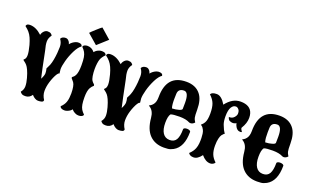

<svg xmlns="http://www.w3.org/2000/svg" viewBox="-114 -1341 3028 1861"><g transform="rotate(20 1400.0 -410.5)"><path d="M206.5 24.9Q181.2 24.9 171.9 18.6Q155.8 7.3 152.3 -1.5Q176.3 -28.8 176.3 -64.5Q176.3 -99.6 163.1 -146.5Q149.9 -193.4 136.7 -221.7Q123.5 -250 112.3 -262.7Q98.1 -278.8 86.9 -286.1Q75.7 -293.5 72 -297.9Q68.4 -302.2 77.1 -308.6Q93.8 -321.8 93.8 -356.4Q93.8 -390.1 76.7 -454.6Q64.9 -496.6 52.2 -524.4Q39.6 -552.2 22.2 -572.8Q4.9 -593.3 -21.5 -613.3Q-24.4 -619.1 -15.9 -629.4Q-7.3 -639.6 18.1 -639.6Q78.1 -639.6 140.1 -582.5Q144.5 -605.5 161.6 -622.6Q178.7 -639.6 198.2 -639.6Q222.7 -639.6 233.4 -630.4Q244.1 -622.1 247.6 -613.3Q222.7 -580.6 222.7 -545.4Q222.7 -509.3 237.8 -456.1Q256.3 -362.3 270.5 -294.9Q284.7 -227.5 294.4 -186.5Q315.9 -226.6 315.9 -250.5Q315.9 -273.9 309.1 -298.3Q309.1 -301.3 316.2 -312.7Q323.2 -324.2 331.1 -344.2Q340.8 -369.1 347.2 -403.8Q353.5 -438.5 356.7 -474.4Q359.9 -510.3 359.9 -538.1Q359.9 -580.6 335 -613.3Q348.1 -639.6 384.3 -639.6Q400.9 -639.6 412.8 -627.9Q424.8 -616.2 428.7 -604.5L432.6 -592.3Q454.6 -620.6 489.3 -634.8Q507.8 -641.6 525.6 -639.2Q543.5 -636.7 549.3 -629.4Q555.2 -622.1 555.2 -615.2V-613.3Q525.9 -594.2 498 -539.1Q470.2 -483.4 455.1 -427.2Q439.9 -371.1 439.9 -338.4L444.3 -297.4Q444.3 -293.9 442.4 -293.5H441.4Q433.6 -293.5 422.4 -276.6Q411.1 -259.8 399.9 -233.9Q388.7 -208 380.4 -180.2Q365.7 -131.8 365.7 -86.9Q365.7 -42 392.6 -1.5V-1Q392.6 15.1 376.2 20Q359.9 24.9 338.4 24.9Q322.8 24.9 306.6 15.4Q290.5 5.9 282.2 -3.4L273.9 -12.7Q249 24.9 206.5 24.9Z M683.1 -856.4 785.6 -766.6 682.6 -673.8 656.7 -696.3Q644 -707.5 631.1 -718.5Q618.2 -729.5 605.5 -740.7L579.6 -763.2Q579.6 -764.6 594.5 -779.1Q609.4 -793.5 629.2 -811.3Q648.9 -829.1 665 -842.8Q681.2 -856.4 683.1 -856.4ZM610.8 -639.6Q653.3 -639.6 684.1 -602.1Q699.7 -625 732.4 -635.7Q745.1 -639.6 758.3 -639.6Q782.2 -639.6 793 -630.4Q802.7 -622.1 804.2 -613.3Q772.9 -582.5 762.2 -550.8Q757.3 -536.6 753.7 -510.5Q750 -484.4 750 -452.6Q750 -435.5 751.2 -417.5Q752.4 -399.4 755.4 -381.3Q760.7 -350.1 771 -335.7Q781.2 -321.3 790 -314.7Q798.8 -308.1 798.8 -299.3Q798.8 -295.4 793.9 -292Q789.1 -288.6 782 -280.5Q774.9 -272.5 767.6 -259.3Q750.5 -228 750.5 -162.1Q750.5 -118.2 755.4 -89.1Q760.3 -60.1 772.2 -40Q784.2 -20 804.2 -1.5Q804.2 13.7 779.3 22Q770 24.9 753.4 24.9Q736.8 24.9 718.5 15.4Q700.2 5.9 692.4 -3.4L684.1 -12.7Q668.9 9.3 635.7 20.5Q623.5 24.9 610.4 24.9Q594.2 24.9 581.3 19.3Q568.4 13.7 565.9 4.9L564 -1.5Q594.2 -28.8 606 -62.5Q612.8 -81.1 615.5 -104.7Q618.2 -128.4 618.2 -152.3Q618.2 -170.9 616.7 -188.2Q615.2 -205.6 612.8 -218.8Q607.9 -246.1 597.4 -261Q586.9 -275.9 578.1 -284.2Q569.3 -292.5 569.3 -299.3Q569.3 -304.7 580.3 -311.8Q591.3 -318.8 600.6 -336.9Q617.7 -369.6 617.7 -443.4Q617.7 -493.2 612.8 -522.9Q607.9 -552.7 596.2 -573Q584.5 -593.3 564 -613.3Q564 -628.9 588.9 -636.7Q598.6 -639.6 610.8 -639.6Z M1037.6 24.9Q1012.2 24.9 1002.9 18.6Q986.8 7.3 983.4 -1.5Q1007.3 -28.8 1007.3 -64.5Q1007.3 -99.6 994.1 -146.5Q981 -193.4 967.8 -221.7Q954.6 -250 943.4 -262.7Q929.2 -278.8 918 -286.1Q906.7 -293.5 903.1 -297.9Q899.4 -302.2 908.2 -308.6Q924.8 -321.8 924.8 -356.4Q924.8 -390.1 907.7 -454.6Q896 -496.6 883.3 -524.4Q870.6 -552.2 853.3 -572.8Q835.9 -593.3 809.6 -613.3Q806.6 -619.1 815.2 -629.4Q823.7 -639.6 849.1 -639.6Q909.2 -639.6 971.2 -582.5Q975.6 -605.5 992.7 -622.6Q1009.8 -639.6 1029.3 -639.6Q1053.7 -639.6 1064.5 -630.4Q1075.2 -622.1 1078.6 -613.3Q1053.7 -580.6 1053.7 -545.4Q1053.7 -509.3 1068.8 -456.1Q1087.4 -362.3 1101.6 -294.9Q1115.7 -227.5 1125.5 -186.5Q1147 -226.6 1147 -250.5Q1147 -273.9 1140.1 -298.3Q1140.1 -301.3 1147.2 -312.7Q1154.3 -324.2 1162.1 -344.2Q1171.9 -369.1 1178.2 -403.8Q1184.6 -438.5 1187.7 -474.4Q1190.9 -510.3 1190.9 -538.1Q1190.9 -580.6 1166 -613.3Q1179.2 -639.6 1215.3 -639.6Q1231.9 -639.6 1243.9 -627.9Q1255.9 -616.2 1259.8 -604.5L1263.7 -592.3Q1285.6 -620.6 1320.3 -634.8Q1338.9 -641.6 1356.7 -639.2Q1374.5 -636.7 1380.4 -629.4Q1386.2 -622.1 1386.2 -615.2V-613.3Q1356.9 -594.2 1329.1 -539.1Q1301.3 -483.4 1286.1 -427.2Q1271 -371.1 1271 -338.4L1275.4 -297.4Q1275.4 -293.9 1273.4 -293.5H1272.5Q1264.6 -293.5 1253.4 -276.6Q1242.2 -259.8 1231 -233.9Q1219.7 -208 1211.4 -180.2Q1196.8 -131.8 1196.8 -86.9Q1196.8 -42 1223.6 -1.5V-1Q1223.6 15.1 1207.3 20Q1190.9 24.9 1169.4 24.9Q1153.8 24.9 1137.7 15.4Q1121.6 5.9 1113.3 -3.4L1105 -12.7Q1080.1 24.9 1037.6 24.9Z M1639.2 34.2Q1547.4 34.2 1491.7 -22.2Q1436 -78.6 1425.8 -192.9Q1419.9 -263.7 1375 -292.5L1365.2 -298.8Q1365.2 -301.3 1377.9 -307.4Q1390.6 -313.5 1404.3 -330.6Q1425.8 -357.4 1425.8 -408.2Q1425.8 -640.6 1629.4 -640.6Q1726.1 -640.6 1775.9 -578.1Q1818.8 -524.9 1818.8 -422.4Q1818.8 -359.4 1823.2 -342.3Q1827.1 -325.2 1833.5 -315.4Q1839.8 -305.7 1843.3 -298.3Q1824.2 -276.4 1801.8 -276.4Q1793.9 -276.4 1787.1 -279.3Q1748.5 -299.8 1682.1 -299.8Q1615.7 -299.8 1591.3 -290.5Q1571.3 -264.6 1571.3 -196.8Q1571.3 -128.9 1595.9 -91.6Q1620.6 -54.2 1667.5 -54.2Q1714.4 -54.2 1734.6 -89.4Q1754.9 -124.5 1754.9 -195.8Q1754.9 -205.6 1765.9 -210.2Q1776.9 -214.8 1791.3 -214.4Q1805.7 -213.9 1816.7 -209Q1827.6 -204.1 1827.6 -194.3Q1827.6 -37.1 1735.4 13.7Q1705.1 30.3 1679.4 32.2Q1653.8 34.2 1639.2 34.2ZM1585 -349.6Q1624.5 -351.1 1654.3 -360.4Q1684.6 -369.1 1684.6 -381.3L1685.5 -443.8Q1685.5 -552.2 1637.2 -552.2Q1603.5 -552.2 1588.4 -534.2Q1576.2 -520 1575.7 -494.6Q1575.2 -476.6 1574.5 -449.2Q1573.7 -421.9 1575.9 -394.8Q1578.1 -367.7 1585 -349.6Z M1942.4 24.9Q1922.9 24.9 1910.2 19Q1893.6 10.7 1889.6 -1.5Q1923.3 -32.2 1937.5 -68.8Q1946.8 -92.8 1949.5 -121.8Q1952.1 -150.9 1951.2 -177.5Q1950.2 -204.1 1947.8 -220.7Q1944.3 -243.7 1937.3 -257.1Q1930.2 -270.5 1924.8 -277.8Q1918.5 -286.1 1914.8 -287.6Q1911.1 -289.1 1902.3 -297.9Q1902.3 -299.8 1912.6 -307.6Q1922.9 -315.4 1934.1 -335Q1951.2 -365.2 1951.2 -429.2Q1951.2 -493.2 1936.5 -531.2Q1921.9 -569.3 1883.8 -604Q1896 -629.4 1946.3 -629.4Q1995.6 -629.4 2040 -554.2Q2105 -639.6 2189 -639.6Q2291 -639.6 2313.5 -564.5Q2319.8 -544.9 2319.8 -519Q2319.8 -463.9 2284.2 -407.2Q2281.7 -402.3 2283 -397.5Q2284.2 -392.6 2286.6 -388.2Q2290.5 -380.9 2294.4 -375.5Q2298.3 -370.1 2300.3 -366.2L2287.1 -361.8Q2247.1 -361.8 2229.5 -404.3Q2222.2 -421.4 2222.2 -428.7V-429.2Q2196.3 -415 2174.1 -419.7Q2151.9 -424.3 2144 -433.6Q2133.3 -447.3 2131.3 -460.9Q2132.8 -460.4 2139.2 -460.4Q2167 -460.4 2185.3 -481.4Q2203.6 -502.4 2203.6 -520.5Q2203.6 -538.1 2200 -547.9Q2196.3 -557.6 2189.9 -564.5Q2176.8 -579.1 2162.1 -579.1Q2147.5 -579.1 2137.2 -572.3Q2127 -565.4 2117.7 -551.8Q2098.1 -521.5 2098.1 -455.6Q2098.1 -403.8 2110.1 -372.3Q2122.1 -340.8 2129.9 -326.2Q2145.5 -296.9 2150.9 -296.9L2141.1 -288.1Q2130.9 -278.8 2123.5 -268.6Q2114.3 -255.9 2107.2 -226.8Q2100.1 -197.8 2100.1 -153.3Q2100.1 -103.5 2113.3 -68.4Q2126.5 -33.2 2161.1 -1.5Q2157.7 8.3 2144.3 16.6Q2130.9 24.9 2114.3 24.9Q2065.9 24.9 2022.5 -27.3Q1983.4 24.9 1942.4 24.9Z M2600.6 34.2Q2508.8 34.2 2453.1 -22.2Q2397.5 -78.6 2387.2 -192.9Q2381.3 -263.7 2336.4 -292.5L2326.7 -298.8Q2326.7 -301.3 2339.4 -307.4Q2352.1 -313.5 2365.7 -330.6Q2387.2 -357.4 2387.2 -408.2Q2387.2 -640.6 2590.8 -640.6Q2687.5 -640.6 2737.3 -578.1Q2780.3 -524.9 2780.3 -422.4Q2780.3 -359.4 2784.7 -342.3Q2788.6 -325.2 2794.9 -315.4Q2801.3 -305.7 2804.7 -298.3Q2785.6 -276.4 2763.2 -276.4Q2755.4 -276.4 2748.5 -279.3Q2710 -299.8 2643.6 -299.8Q2577.1 -299.8 2552.7 -290.5Q2532.7 -264.6 2532.7 -196.8Q2532.7 -128.9 2557.4 -91.6Q2582 -54.2 2628.9 -54.2Q2675.8 -54.2 2696 -89.4Q2716.3 -124.5 2716.3 -195.8Q2716.3 -205.6 2727.3 -210.2Q2738.3 -214.8 2752.7 -214.4Q2767.1 -213.9 2778.1 -209Q2789.1 -204.1 2789.1 -194.3Q2789.1 -37.1 2696.8 13.7Q2666.5 30.3 2640.9 32.2Q2615.2 34.2 2600.6 34.2ZM2546.4 -349.6Q2585.9 -351.1 2615.7 -360.4Q2646 -369.1 2646 -381.3L2647 -443.8Q2647 -552.2 2598.6 -552.2Q2564.9 -552.2 2549.8 -534.2Q2537.6 -520 2537.1 -494.6Q2536.6 -476.6 2535.9 -449.2Q2535.2 -421.9 2537.4 -394.8Q2539.6 -367.7 2546.4 -349.6Z"/></g></svg>

Font: Sancreek
Style: Regular
Weight: 400
Designer: Vernon Adams
Foundry: Vernon Adams
Version: Version 1.100; ttfautohint (v1.8.4.7-5d5b)